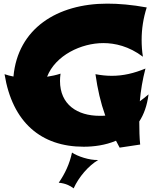

<svg xmlns="http://www.w3.org/2000/svg" viewBox="-20 -760 864 1056"><path d="M797 -241C780 -227 765 -214 749 -203C754 -262 764 -322 780 -383C717 -357 658 -343 595 -343C566 -343 536 -346 505 -352C517 -268 533 -197 559 -124C549 -123 538 -123 528 -123C405 -123 310 -185 310 -315C310 -327 311 -341 313 -355C289 -347 265 -342 239 -338C285 -456 427 -523 548 -523C612 -523 689 -506 766 -448C761 -479 759 -510 759 -541C759 -600 768 -660 787 -719C705 -734 633 -740 570 -740C294 -740 78 -603 54 -339C37 -342 20 -347 5 -352C48 -86 207 47 440 47C495 47 559 39 618 14L638 52L751 35C747 2 746 -51 746 -92C771 -130 789 -179 797 -241ZM520 120C471 122 405 99 376 79C363 141 337 196 303 245C339 248 366 261 385 276C413 214 466 152 520 120Z"/></svg>

Font: Shojumaru
Style: Regular
Weight: 400
Designer: Astigmatic (AOETI)
Foundry: Astigmatic (AOETI)
Version: Version 1.000